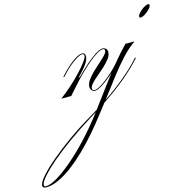

<svg xmlns="http://www.w3.org/2000/svg" viewBox="-443 -573 1228 1228"><g transform="rotate(-15 171.5 41.5)"><path d="M8 -130H0L9 -140Q53 -188 92 -216.5Q131 -245 154 -245Q175 -245 175 -223Q175 -201 157 -174Q139 -147 95 -102H102Q135 -136 171.5 -168.5Q208 -201 239.5 -221.5Q271 -242 290 -242Q301 -242 310.5 -234.5Q320 -227 320 -211Q320 -190 303.5 -168Q287 -146 263 -124Q239 -102 215 -82Q191 -62 174.5 -44Q158 -26 158 -12Q158 2 174 2Q189 2 217 -15Q245 -32 278 -60Q311 -88 340 -120L349 -130H357L350 -122Q318 -86 283.5 -57Q249 -28 220 -10.5Q191 7 173 7Q162 7 153.5 -3Q145 -13 145 -26Q145 -47 161 -70Q177 -93 200.5 -115.5Q224 -138 247.5 -158.5Q271 -179 287 -196Q303 -213 303 -225Q303 -237 289 -237Q275 -237 251 -222.5Q227 -208 198 -184Q169 -160 139.5 -131.5Q110 -103 85 -75L18 0H-48Q-12 -26 26 -60Q64 -94 96 -128Q128 -162 147.5 -188.5Q167 -215 167 -227Q167 -240 153 -240Q141 -240 118 -226.5Q95 -213 68.5 -190.5Q42 -168 17 -140ZM475 -122Q430 -72 366.5 -18.5Q303 35 213 95Q170 151 124.5 208Q79 265 30 317Q-63 416 -145 469.5Q-227 523 -286 523Q-310 523 -310 506Q-310 486 -276 447Q-242 408 -184 359Q-126 310 -54.5 259Q17 208 92 164Q123 146 153 127Q157 122 161 116Q204 58 252 -6.5Q300 -71 348.5 -130.5Q397 -190 440 -233H500Q457 -204 412 -155.5Q367 -107 320.5 -46Q274 15 224 81Q300 29 362 -22.5Q424 -74 465 -120L474 -130H482ZM-299 505Q-299 516 -288 516Q-259 516 -211.5 488Q-164 460 -104.5 409Q-45 358 18.5 289.5Q82 221 143 140Q121 154 97 169Q18 218 -53.5 269Q-125 320 -180 367Q-235 414 -267 450.5Q-299 487 -299 505ZM644 -440Q653 -440 653 -433Q653 -423 639.5 -408Q626 -393 608 -381.5Q590 -370 577 -370Q569 -370 569 -377Q569 -387 582.5 -402Q596 -417 614 -428.5Q632 -440 644 -440Z"/></g></svg>

Font: Ballet 72pt
Style: Regular
Weight: 400
Designer: Maximiliano R. Sproviero
Foundry: Omnibus-Type
Version: Version 1.100; ttfautohint (v1.8.3)